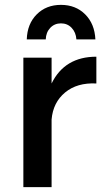

<svg xmlns="http://www.w3.org/2000/svg" viewBox="-20 -769 433 789"><path d="M168 -607H90Q92 -671 131 -710Q170 -749 230.5 -749Q291 -749 330 -710Q369 -671 372 -607H294Q292 -636 274.5 -654.5Q257 -673 230.5 -673Q204 -673 186.5 -654.5Q169 -636 168 -607ZM192 -426Q246 -536 376 -536V-426Q297 -430 247.5 -389Q198 -348 192 -278V0H76V-532H192Z"/></svg>

Font: Steamflix Grotesk
Style: Regular
Weight: 400
Designer: Julieta Ulanovsky
Foundry: Julieta Ulanovsky
Version: Version 4.000;PS 004.000;hotconv 1.0.88;makeotf.lib2.5.64775